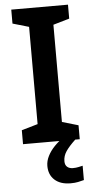

<svg xmlns="http://www.w3.org/2000/svg" viewBox="-62 -750 501 1015"><g transform="rotate(-5 188.5 -243.0)"><path d="M38 0V-74L124 -99V-615L38 -640V-714H339V-640L253 -615V-99L339 -74V0ZM248 109Q248 129 259.5 139Q271 149 290 149Q306 149 319.5 146Q333 143 342 141V217Q327 221 310.5 224.5Q294 228 271 228Q217 228 186.5 200.5Q156 173 156 126Q156 100 169 74Q182 48 204.5 24.5Q227 1 256 -19L315 0Q281 32 264.5 56.5Q248 81 248 109Z"/></g></svg>

Font: Noto Sans Symbols SemiBold
Style: Regular
Weight: 600
Version: Version 2.002